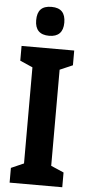

<svg xmlns="http://www.w3.org/2000/svg" viewBox="-62 -964 454 999"><g transform="rotate(5 165.5 -465.0)"><path d="M166 -930C115 -930 92 -905 92 -854C92 -804 117 -779 166 -779C214 -779 239 -804 239 -854C239 -904 216 -930 166 -930ZM303 0V-77L236 -106V-608L303 -637V-714H28V-637L94 -608V-106L28 -77V0Z"/></g></svg>

Font: Noto Sans Oriya ExtCond Bold
Style: Bold
Weight: 700
Width: 2
Designer: Amélie Bonet and Sol Matas
Foundry: Google LLC
Version: Version 2.006